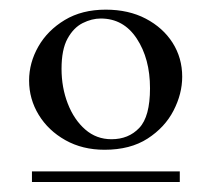

<svg xmlns="http://www.w3.org/2000/svg" viewBox="-20 -689 429 390"><path d="M350.1 -533.2Q350.1 -498.5 332.5 -464.4Q314.9 -430.2 279.8 -407.5Q244.6 -384.8 192.4 -384.8Q147.5 -384.8 112.8 -404.3Q78.1 -423.8 58.6 -455.8Q39.1 -487.8 39.1 -525.4Q39.1 -561.5 57.9 -594.5Q76.7 -627.4 111.6 -648.4Q146.5 -669.4 194.8 -669.4Q241.2 -669.4 276.1 -651.1Q311 -632.8 330.6 -602.1Q350.1 -571.3 350.1 -533.2ZM345.2 -319.3H44.9V-340.8H345.2ZM284.7 -509.8Q284.7 -569.8 257.8 -610.6Q231 -651.4 184.6 -651.4Q166.5 -651.4 147.9 -642.1Q129.4 -632.8 117.2 -610.6Q105 -588.4 105 -549.3Q105 -511.2 117.7 -478.5Q130.4 -445.8 153.1 -426Q175.8 -406.2 206.5 -406.2Q241.2 -406.2 262.9 -429.2Q284.7 -452.1 284.7 -509.8Z"/></svg>

Font: BabelStone Englisc
Style: Regular
Weight: 400
Designer: Andrew West
Foundry: BabelStone
Version: Version 1.000 June 24, 2023